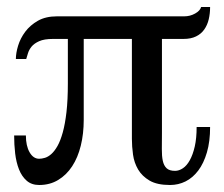

<svg xmlns="http://www.w3.org/2000/svg" viewBox="-20 -511 634 543"><path d="M574.2 -151.9Q574.2 -110.8 565.2 -80.1Q556.2 -49.3 540.8 -28.8Q525.4 -8.3 504.9 2Q484.4 12.2 460.9 12.2Q424.3 12.2 403.1 -0.2Q381.8 -12.7 370.6 -31.7Q359.4 -50.8 356.2 -73.7Q353 -96.7 353 -118.2V-400.9H216.8V-171.9Q216.8 -132.8 208.5 -99.1Q200.2 -65.4 184.1 -40.8Q168 -16.1 144.5 -2Q121.1 12.2 90.8 12.2Q69.3 12.2 55.4 0Q41.5 -12.2 33.7 -32Q25.9 -51.8 22.9 -76.9Q20 -102.1 20 -127.9H53.2Q53.2 -98.6 63.7 -80.3Q74.2 -62 90.8 -62Q98.1 -62 107.2 -64.7Q116.2 -67.4 125.2 -75.4Q134.3 -83.5 142.6 -98.1Q150.9 -112.8 157.5 -136.5Q164.1 -160.2 168 -194.1Q171.9 -228 171.9 -274.9V-400.9H129.9Q105 -400.9 90.8 -394.5Q76.7 -388.2 69.3 -379.2Q62 -370.1 59.1 -360.4Q56.2 -350.6 54.2 -344.2H24.9Q24.9 -360.8 31.2 -381.8Q37.6 -402.8 51.5 -421.4Q65.4 -439.9 87.4 -452.4Q109.4 -464.8 141.1 -464.8H501Q517.6 -464.8 531.7 -472.7Q545.9 -480.5 548.8 -491.2H574.2Q574.2 -472.7 570.3 -456.3Q566.4 -439.9 557.6 -427.5Q548.8 -415 534.4 -408Q520 -400.9 499 -400.9H438V-134.8Q438 -109.9 437.7 -89.8Q437.5 -69.8 440.4 -56.2Q443.4 -42.5 451.2 -35.2Q459 -27.8 475.1 -27.8Q486.3 -27.8 497.3 -35.2Q508.3 -42.5 516.8 -57.9Q525.4 -73.2 530.8 -96.7Q536.1 -120.1 536.1 -151.9Z"/></svg>

Font: Charis SIL
Style: Regular
Weight: 400
Foundry: SIL International
Version: Version 4.112